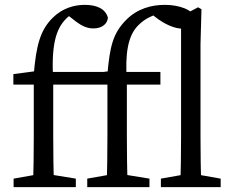

<svg xmlns="http://www.w3.org/2000/svg" viewBox="-20 -770 953 790"><path d="M116 0H202C200 -70 199 -140 199 -210V-435C190 -585 210 -651 252 -693C270 -711 285 -718 309 -720H243L293 -681C317 -663 339 -653 364 -653C400 -653 422 -672 424 -697C414 -735 376 -750 329 -750C286 -750 237 -737 196 -696C146 -646 129 -584 119 -465L148 -480L35 -465V-422H119V-210C119 -140 118 -70 116 0ZM36 0H292V-35L169 -55H149L36 -35V0ZM159 -422H437V-474H159V-422ZM419 0H505C503 -70 502 -140 502 -210V-435C494 -550 506 -623 549 -666C576 -693 603 -706 651 -719L590 -723L619 -700C657 -670 699 -652 731 -652C762 -652 783 -670 785 -694C774 -731 716 -750 658 -750C604 -750 546 -735 500 -689C445 -634 432 -580 422 -465L451 -480L338 -465V-422H422V-210C422 -140 421 -70 419 0ZM339 0H595V-35L472 -55H452L339 -35V0ZM462 -422H640V-474H462V-422ZM642 0H888V-35L775 -55H755L642 -35V0ZM722 0H808C806 -70 805 -140 805 -210V-590L809 -732L795 -740L725 -703V-210C725 -140 724 -70 722 0Z"/></svg>

Font: Source Serif Variable
Style: Regular
Weight: 389
Designer: Frank Grießhammer
Foundry: Adobe Systems Incorporated
Version: Version 3.001;hotconv 1.0.111;makeotfexe 2.5.65597